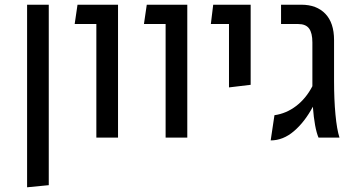

<svg xmlns="http://www.w3.org/2000/svg" viewBox="-20 -584 1511 815"><path d="M95 -564H187V202L95 211Z M389 -482H297L309 -564H481V0H389Z M683 -482H591L603 -564H775V0H683Z M952 -482H875L885 -564H1044V-224L952 -213Z M1332 0Q1315 -40 1308 -131Q1274 -67 1228 -27.5Q1182 12 1129 12L1145 -95Q1195 -102 1237 -134Q1279 -166 1306 -218V-226V-404Q1306 -444 1292 -463Q1278 -482 1246 -482H1173V-564H1259Q1324 -564 1361 -525.5Q1398 -487 1398 -414V-241Q1398 -161 1404 -97.5Q1410 -34 1421 0Z"/></svg>

Font: FiraGO
Style: Regular
Weight: 400
Designer: bBox Type
Foundry: bBox Type GmbH
Version: Version 1.001;April 20, 2020;FontCreator 12.0.0.2555 64-bit